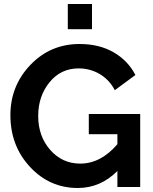

<svg xmlns="http://www.w3.org/2000/svg" viewBox="-20 -935 765 960"><path d="M567 0V-80Q482 5 369 5Q228 5 130 -100.5Q32 -206 32 -359Q32 -506 132 -610.5Q232 -715 378 -715Q476 -715 548 -673.5Q620 -632 657 -560L554 -484Q527 -536 479 -564.5Q431 -593 373 -593Q284 -593 227.5 -523.5Q171 -454 171 -355Q171 -254 231 -185.5Q291 -117 381 -117Q484 -117 567 -214V-264H424V-365H681V0ZM440 -789H319V-915H440Z"/></svg>

Font: Raleway
Style: Bold
Weight: 700
Designer: Matt McInerney, Pablo Impallari, Rodrigo Fuenzalida
Foundry: Matt McInerney, Pablo Impallari, Rodrigo Fuenzalida
Version: Version 3.000